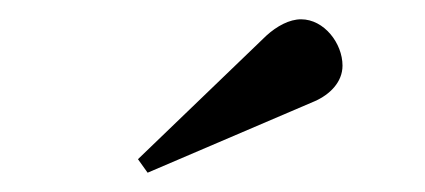

<svg xmlns="http://www.w3.org/2000/svg" viewBox="-20 -735 440 199"><path d="M133 -556 306 -630C322 -637 335 -650 335 -667C335 -690 316 -715 292 -715C280 -715 267 -708 256 -698L123 -570Z"/></svg>

Font: Berkshire Swash
Style: Regular
Weight: 700
Designer: Astigmatic (AOETI)
Foundry: Astigmatic (AOETI)
Version: Version 1.000